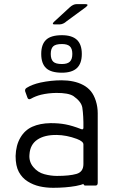

<svg xmlns="http://www.w3.org/2000/svg" viewBox="-20 -892 569 923"><path d="M349.5 -224.2Q299.5 -242.7 252.7 -243.2Q194.2 -244 159.5 -220.6Q124.8 -197.2 121.7 -149.7Q118.3 -115.2 140 -89.1Q161.7 -63 192.8 -54.7Q224 -46.3 253.8 -46.3Q314.3 -46.3 347.7 -56Q381 -65.7 381 -103.3V-197.7Q381 -212.2 349.5 -224.2ZM449.7 -108.5Q448.7 -53.8 421.4 -30.2Q394.2 -6.7 344.7 2.1Q295.2 10.8 235.7 10.8Q201.5 10.8 170.7 3.9Q139.8 -3 113.1 -19.8Q86.3 -36.5 70.7 -65.3Q55 -94.2 55 -142Q56.5 -193.5 77.8 -230Q99 -266.5 135.4 -282.8Q171.8 -299.2 223 -300Q262.3 -300.2 294.8 -294.1Q327.3 -288 370.3 -271.3Q380 -267.5 381 -276.7Q381.8 -334.5 375.8 -374.5Q371 -403.7 332.8 -430.3Q308 -445.8 250.3 -445.3Q211.5 -444.7 177.7 -436.7Q150.8 -430 128.5 -417.3Q115.8 -410.5 111.7 -423.2L101 -452.8Q98.3 -463.8 108.3 -469.8Q134 -486 174.8 -495.2Q225.7 -506 276.2 -506Q305.2 -506 331.6 -500.5Q358 -495 379.8 -483.4Q401.7 -471.8 416.8 -453.5Q431.8 -435.2 440.8 -406.7Q449.8 -378.2 449.8 -347ZM382.2 -153.7H449.8V-13Q449.7 0 439.2 0H390Q381 0 381 -11.2ZM277.8 -542.5Q225 -542.5 201.6 -564.6Q178.2 -586.7 178.2 -632.7Q178.2 -678.5 201.6 -700.7Q225 -722.8 277.8 -722.8Q325.8 -722.8 349.6 -700.7Q373.3 -678.5 373.3 -632.7Q373.3 -586.7 349.6 -564.6Q325.8 -542.5 277.8 -542.5ZM277.8 -584.2Q304.2 -584.2 315.9 -595.7Q327.7 -607.2 327.7 -632.7Q327.7 -658 315.9 -669.2Q304.2 -680.3 277.8 -680.3Q247.3 -680.3 235.7 -669.2Q224 -658 224 -632.7Q224 -607.2 235.7 -595.7Q247.3 -584.2 277.8 -584.2ZM239.7 -787.2 314.2 -855.8Q331.5 -872.2 348.5 -872.2H390.2Q410 -872 392.8 -857.8L300.2 -789.8Q284.5 -775.5 267.2 -774.7H241.7Q227.2 -774.7 239.7 -787.2Z"/></svg>

Font: Vivano Light
Style: Regular
Weight: 300
Designer: Joe Prince, Josias Burgherr
Version: Version 2.064;September 19, 2022;FontCreator 14.0.0.2877 64-